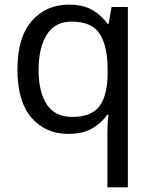

<svg xmlns="http://www.w3.org/2000/svg" viewBox="-20 -566 655 826"><path d="M442 11Q442 -7 443 -31Q444 -55 447 -72H441Q418 -38 377.5 -14Q337 10 273 10Q176 10 115.5 -59.5Q55 -129 55 -267Q55 -405 116.5 -475.5Q178 -546 276 -546Q339 -546 379 -522Q419 -498 443 -463H447L460 -536H530V240H442ZM290 -63Q373 -63 407.5 -108.5Q442 -154 443 -248V-266Q443 -368 409 -420.5Q375 -473 288 -473Q216 -473 181 -416.5Q146 -360 146 -265Q146 -170 181.5 -116.5Q217 -63 290 -63Z"/></svg>

Font: Noto Sans Hatran
Style: Regular
Weight: 400
Designer: Monotype Design Team
Foundry: Monotype Imaging Inc.
Version: Version 2.001; ttfautohint (v1.8.4.7-5d5b)